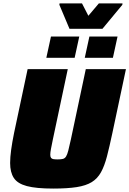

<svg xmlns="http://www.w3.org/2000/svg" viewBox="-20 -1091 754 1119"><path d="M290 8Q191 8 136.5 -6.5Q82 -21 60.5 -54Q39 -87 39 -141Q39 -174 45 -218Q51 -262 62 -316L141 -688H375L288 -278Q281 -244 277 -223Q273 -202 273 -189Q273 -177 277.5 -171Q282 -165 291.5 -163.5Q301 -162 316 -162Q336 -162 347 -165Q358 -168 365 -179Q372 -190 378 -213.5Q384 -237 393 -278L480 -688H714L635 -316Q618 -236 603.5 -180Q589 -124 568.5 -87Q548 -50 514.5 -29.5Q481 -9 427 -0.5Q373 8 290 8ZM474 -754 501 -878H665L638 -754ZM250 -754 277 -878H442L415 -754ZM385 -923 326 -1063 327 -1071H458L495 -999L556 -1071H694L693 -1063L577 -923Z"/></svg>

Font: Saira Thin Black
Style: Italic
Weight: 900
Italic angle: -12°
Version: Version 1.101